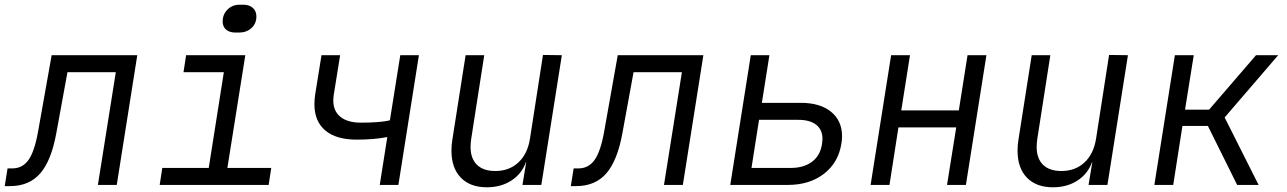

<svg xmlns="http://www.w3.org/2000/svg" viewBox="-37 -784 5457 814"><path d="M-17 5 -5 -70H15Q58 -70 83.5 -105.5Q109 -141 124 -224L182 -550H545L458 0H378L454 -478H249L202 -221Q181 -104 134 -49.5Q87 5 6 5Z M961 -646Q936 -646 921.5 -658.5Q907 -671 907 -693Q907 -723 927.5 -743.5Q948 -764 979 -764H995Q1020 -764 1035 -750.5Q1050 -737 1050 -714Q1050 -684 1029 -665Q1008 -646 977 -646ZM1102 0H640L651 -72H848L912 -478H741L752 -550H1003L927 -72H1113Z M1605 -203Q1549 -192 1475 -192Q1388 -192 1342 -231Q1296 -270 1296 -342Q1296 -361 1299 -382L1326 -550H1405L1378 -382Q1376 -366 1376 -358Q1376 -313 1406.5 -288.5Q1437 -264 1493 -264Q1530 -264 1557.5 -266Q1585 -268 1599 -270.5Q1613 -273 1616 -274L1660 -550H1739L1652 0H1573Z M2265 -551 2345 -550 2258 0H2178L2194 -97H2193Q2175 -47 2131 -18.5Q2087 10 2027 10Q1956 10 1916.5 -31Q1877 -72 1877 -145Q1877 -170 1881 -193L1937 -550H2016L1961 -197Q1958 -178 1958 -161Q1958 -112 1985 -85.5Q2012 -59 2063 -59Q2122 -59 2161 -95.5Q2200 -132 2210 -197Z M2383 5 2395 -70H2415Q2458 -70 2483.5 -105.5Q2509 -141 2524 -224L2582 -550H2945L2858 0H2778L2854 -478H2649L2602 -221Q2581 -104 2534 -49.5Q2487 5 2406 5Z M3059 0 3146 -550H3225L3193 -348H3358Q3440 -348 3486.5 -310Q3533 -272 3533 -206Q3533 -191 3530 -174Q3517 -94 3456 -47Q3395 0 3303 0ZM3315 -72Q3371 -72 3406 -98.5Q3441 -125 3448 -174Q3450 -188 3450 -194Q3450 -234 3423.5 -255Q3397 -276 3347 -276H3181L3149 -72Z M3734 0H3654L3741 -550H3821L3784 -316H4028L4065 -550H4145L4058 0H3978L4017 -244H3772Z M4665 -551 4745 -550 4658 0H4578L4594 -97H4593Q4575 -47 4531 -18.5Q4487 10 4427 10Q4356 10 4316.5 -31Q4277 -72 4277 -145Q4277 -170 4281 -193L4337 -550H4416L4361 -197Q4358 -178 4358 -161Q4358 -112 4385 -85.5Q4412 -59 4463 -59Q4522 -59 4561 -95.5Q4600 -132 4610 -197Z M4937 0H4857L4944 -550H5024L4987 -319H5089L5288 -550H5382L5155 -286L5299 0H5208L5084 -250H4976Z"/></svg>

Font: JetBrains Mono Semi Light
Style: Italic
Weight: 350
Italic angle: -9°
Monospace: yes
Designer: Philipp Nurullin, Konstantin Bulenkov
Foundry: JetBrains
Version: 2.002